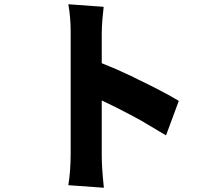

<svg xmlns="http://www.w3.org/2000/svg" viewBox="-20 -833 1009 902"><path d="M458 -102Q458 -44 468 49L301 37Q312 -30 312 -112V-683Q312 -752 301 -813L467 -801L461 -741Q458 -704 458 -673V-536Q527 -509 587 -480L603 -473Q606 -471 608 -470L628 -460Q751 -401 820 -359L760 -197L642 -267L594 -293Q525 -330 458 -361Z"/></svg>

Font: Xiangcui Wave Sans Xiangcui Wave Sans
Style: Regular
Weight: 800
Width: 3
Version: Version 0.920;March 28, 2024;FontCreator 14.0.0.2814 64-bit